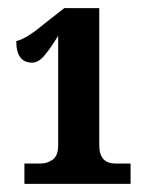

<svg xmlns="http://www.w3.org/2000/svg" viewBox="-20 -839 370 472"><path d="M40 -387H301V-437H264Q224 -437 224 -482V-819H138L92 -783Q72 -766 53 -753.5Q34 -741 20 -738Q20 -685 59 -685Q75 -685 90.5 -704Q106 -723 123 -751V-482Q123 -456 109.5 -446.5Q96 -437 80 -437H40Z"/></svg>

Font: Noto Serif ExtraCondensed Extra
Style: Regular
Weight: 800
Width: 3
Designer: Monotype Design Team
Foundry: Monotype Imaging Inc.
Version: Version 1.002